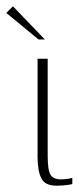

<svg xmlns="http://www.w3.org/2000/svg" viewBox="-58 -585 257 608"><path d="M121 3Q84 3 72.5 -21Q61 -45 61 -88V-399H93V-91Q93 -46 102 -31.5Q111 -17 135 -17Q142 -17 154.5 -18.5Q167 -20 171 -22V-2Q168 -1 160.5 0Q153 1 143 2Q133 3 121 3ZM64 -460 -38 -544 -17 -565 84 -460Z"/></svg>

Font: Genos Thin ExtraLight
Style: Regular
Weight: 250
Version: Version 1.010